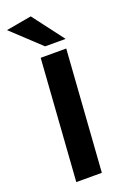

<svg xmlns="http://www.w3.org/2000/svg" viewBox="-168 -862 592 911"><g transform="rotate(-20 128.0 -406.5)"><path d="M50.3 0 93.3 -612H222.3L179.3 0ZM131.6 -655.9 -12 -790.1 116.1 -812.9 235.1 -655.9Z"/></g></svg>

Font: Ancizar Sans Thin
Style: Italic
Weight: 100
Italic angle: -4°
Designer: Cesar Puertas, Viviana Monsalve, Julian Moncada, Julian Prieto, Jose Castro, Mariel Hernandez, Felipe Aragon, Sara Alarc
Version: Version 8.100